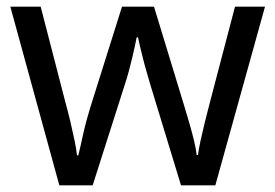

<svg xmlns="http://www.w3.org/2000/svg" viewBox="-20 -557 826 576"><path d="M431 -303Q425 -324 419 -344.5Q413 -365 408.5 -383.5Q404 -402 400 -418Q396 -434 394 -445H390Q388 -434 384.5 -418Q381 -402 376.5 -383Q372 -364 366.5 -343.5Q361 -323 354 -302L258 -1H158L11 -537H102L176 -251Q184 -222 191 -192.5Q198 -163 203.5 -136.5Q209 -110 211 -91H215Q218 -103 222 -121Q226 -139 230.5 -159Q235 -179 240.5 -199Q246 -219 251 -235L346 -537H442L534 -235Q541 -212 548.5 -186Q556 -160 562 -135.5Q568 -111 570 -92H574Q576 -109 581.5 -134.5Q587 -160 594.5 -190.5Q602 -221 610 -251L685 -537H775L626 -1H523Z"/></svg>

Font: ltamil25
Style: Book
Weight: 400
Designer: Jelle Bosma - Monotype Design Team
Foundry: Monotype Imaging Inc.
Version: Version 2.003